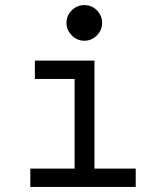

<svg xmlns="http://www.w3.org/2000/svg" viewBox="-20 -734 652 754"><path d="M311 -574Q283 -574 262 -595Q241 -616 241 -644Q241 -673 262 -693.5Q283 -714 311 -714Q340 -714 360.5 -693.5Q381 -673 381 -644Q381 -616 360.5 -595Q340 -574 311 -574ZM99 0V-72H273V-424H117V-496H351V-72H513V0Z"/></svg>

Font: Space Mono
Style: Regular
Weight: 400
Monospace: yes
Designer: Colophon Foundry + Benjamin Critton
Foundry: Colophon Foundry & Benjamin Critton
Version: Version 1.003; ttfautohint (v1.8.4.7-5d5b)